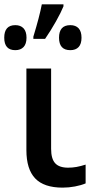

<svg xmlns="http://www.w3.org/2000/svg" viewBox="-43 -858 437 888"><path d="M79.1 -163.6V-541H193.4V-169.9Q193.4 -123.5 212.2 -103Q231 -82.5 272 -82.5Q292 -82.5 311 -85.9Q330.1 -89.4 353 -96.7V-9.8Q332 -1 303.7 4.4Q275.4 9.8 246.6 9.8Q160.2 9.8 119.6 -33Q79.1 -75.7 79.1 -163.6ZM150.4 -837.9H250.5V-828.6Q239.3 -800.8 215.8 -759Q192.4 -717.3 165.5 -678.2H111.3V-688.5Q139.6 -781.2 150.4 -837.9ZM-23.4 -683.6Q-23.4 -741.7 27.8 -741.7Q52.2 -741.7 65.9 -727.1Q79.6 -712.4 79.6 -683.6Q79.6 -654.8 65.9 -640.4Q52.2 -626 27.8 -626Q-23.4 -626 -23.4 -683.6ZM230 -683.6Q230 -741.7 282.2 -741.7Q307.1 -741.7 320.6 -727.1Q334 -712.4 334 -683.6Q334 -654.8 320.6 -640.4Q307.1 -626 282.2 -626Q230 -626 230 -683.6Z"/></svg>

Font: Viking Open Sans Light
Style: Bold
Weight: 600
Foundry: Ascender Corporation
Version: Version 2.001